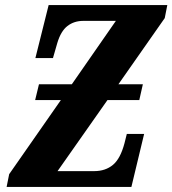

<svg xmlns="http://www.w3.org/2000/svg" viewBox="-20 -734 677 754"><path d="M6 0 16 -50 219 -341H118L133 -403H262L435 -652H307Q271 -652 245 -632Q219 -612 205 -565L188 -506H119L171 -714H637L627 -663L445 -403H541L527 -341H402L206 -62H350Q394 -62 423.5 -86.5Q453 -111 469 -172L478 -208H546L496 0Z"/></svg>

Font: Noto Serif ExtraCondensed ExtraBold
Style: Italic
Weight: 800
Width: 2
Italic angle: -12°
Designer: Monotype Design Team
Foundry: Monotype Imaging Inc.
Version: Version 2.013